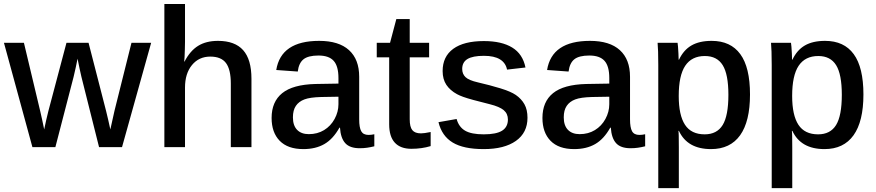

<svg xmlns="http://www.w3.org/2000/svg" viewBox="-22 -745 4433 972"><path d="M350.6 -356 258.3 0H142.1L-2 -528.3H99.1L182.1 -180.2Q186 -162.6 191.4 -138.9Q196.8 -115.2 201.7 -89.8Q206.5 -113.3 211.7 -136.2Q216.8 -159.2 222.7 -182.1L314.5 -528.3H426.3L515.1 -183.1Q520 -163.6 525.4 -140.1Q530.8 -116.7 536.6 -89.8Q542 -113.3 547.4 -138.2Q552.7 -163.1 557.6 -184.1L643.6 -528.3H743.2L595.7 0H479.5L390.1 -356.4Q385.7 -374 381.1 -396.7Q376.5 -419.4 370.6 -447.8Q367.2 -431.2 361.8 -405Q356.4 -378.9 350.6 -356Z M912.1 -433.1Q940.4 -487.8 981 -512.9Q1021.5 -538.1 1081.5 -538.1Q1167 -538.1 1209 -491Q1251 -443.8 1251 -346.2V0H1146.5V-321.8Q1146.5 -393.1 1122.1 -425.8Q1097.7 -458.5 1042.5 -458.5Q984.9 -458.5 949.7 -415.5Q914.6 -372.6 914.6 -301.8V0H810.1V-724.6H914.6V-533.2Q914.6 -514.2 913.8 -493.9Q913.1 -473.6 912.4 -457.3Q911.6 -440.9 910.6 -433.1Z M1513.7 9.8Q1435.1 9.8 1394 -32.2Q1353 -74.2 1353 -147.9Q1353 -230 1406.7 -273.4Q1460.4 -316.9 1574.7 -319.8L1691.4 -321.8V-349.6Q1691.4 -410.2 1667.2 -437Q1643.1 -463.9 1590.3 -463.9Q1538.1 -463.9 1514.4 -444.8Q1490.7 -425.8 1485.4 -382.8L1376.5 -390.6Q1400.4 -538.1 1593.8 -538.1Q1693.4 -538.1 1744.9 -491.2Q1796.4 -444.3 1796.4 -356.4V-140.6Q1796.4 -99.6 1806.6 -80.8Q1816.9 -62 1843.8 -62Q1858.4 -62 1873 -65.4V-4.4Q1853.5 0.5 1836.2 2.9Q1818.8 5.4 1798.8 5.4Q1749 5.4 1725.8 -20.3Q1702.6 -45.9 1699.2 -98.6H1696.3Q1664.1 -41 1619.9 -15.6Q1575.7 9.8 1513.7 9.8ZM1691.4 -255.4 1604 -253.9Q1546.9 -252.4 1519 -241.7Q1490.7 -231 1475.8 -209Q1460.9 -187 1460.9 -150.9Q1460.9 -109.4 1482.2 -87.6Q1503.4 -65.9 1541.5 -65.9Q1585 -65.9 1618.7 -86.4Q1652.3 -106.9 1671.9 -142.8Q1691.4 -178.7 1691.4 -217.3Z M2158.2 -5.4Q2113.3 8.3 2060.5 8.3Q2005.4 8.3 1976.8 -22.7Q1948.2 -53.7 1948.2 -115.7V-454.6H1885.3V-528.3H1952.6L1984.4 -648.4H2052.2V-528.3H2150.4V-454.6H2052.2V-141.1Q2052.2 -102.5 2065.4 -86.2Q2078.6 -69.8 2109.4 -69.8Q2125 -69.8 2158.2 -76.7Z M2648.4 -148.9Q2648.4 -73.2 2589.8 -31.7Q2531.2 9.8 2426.8 9.8Q2324.7 9.8 2269.8 -23.4Q2214.8 -56.6 2197.8 -126.5L2289.6 -142.6Q2300.8 -102.1 2332.5 -83.5Q2364.3 -64.9 2426.8 -64.9Q2490.7 -64.9 2520 -83.5Q2549.3 -102.1 2549.3 -140.1Q2549.3 -169.4 2528.1 -187.3Q2506.8 -205.1 2458 -217.3Q2407.2 -230 2374.8 -238.8Q2342.3 -247.6 2323 -254.6Q2303.7 -261.7 2292 -268.1Q2256.8 -287.1 2237.8 -315.4Q2218.8 -343.8 2218.8 -385.3Q2218.8 -458.5 2272.5 -497.8Q2326.2 -537.1 2427.7 -537.1Q2517.6 -537.1 2571 -504.4Q2624.5 -471.7 2638.2 -403.3L2544.9 -392.6Q2538.1 -426.8 2509 -444.6Q2480 -462.4 2427.7 -462.4Q2371.6 -462.4 2344.7 -446.3Q2317.9 -430.2 2317.9 -396Q2317.9 -370.6 2334.7 -354.5Q2351.6 -338.4 2397 -328.1Q2458 -314 2511 -297.9Q2564 -281.7 2589.4 -264.2Q2617.7 -244.6 2633.1 -217Q2648.4 -189.5 2648.4 -148.9Z M2884.8 9.8Q2806.2 9.8 2765.1 -32.2Q2724.1 -74.2 2724.1 -147.9Q2724.1 -230 2777.8 -273.4Q2831.5 -316.9 2945.8 -319.8L3062.5 -321.8V-349.6Q3062.5 -410.2 3038.3 -437Q3014.2 -463.9 2961.4 -463.9Q2909.2 -463.9 2885.5 -444.8Q2861.8 -425.8 2856.4 -382.8L2747.6 -390.6Q2771.5 -538.1 2964.8 -538.1Q3064.5 -538.1 3116 -491.2Q3167.5 -444.3 3167.5 -356.4V-140.6Q3167.5 -99.6 3177.7 -80.8Q3188 -62 3214.8 -62Q3229.5 -62 3244.1 -65.4V-4.4Q3224.6 0.5 3207.3 2.9Q3189.9 5.4 3169.9 5.4Q3120.1 5.4 3096.9 -20.3Q3073.7 -45.9 3070.3 -98.6H3067.4Q3035.2 -41 2991 -15.6Q2946.8 9.8 2884.8 9.8ZM3062.5 -255.4 2975.1 -253.9Q2918 -252.4 2890.1 -241.7Q2861.8 -231 2846.9 -209Q2832 -187 2832 -150.9Q2832 -109.4 2853.3 -87.6Q2874.5 -65.9 2912.6 -65.9Q2956.1 -65.9 2989.7 -86.4Q3023.4 -106.9 3043 -142.8Q3062.5 -178.7 3062.5 -217.3Z M3774.9 -266.6Q3774.9 -130.4 3724.9 -60.3Q3674.8 9.8 3577.6 9.8Q3458 9.8 3415 -82.5H3412.6Q3414.6 -75.7 3414.6 2.4V207.5H3310.5V-416Q3310.5 -455.6 3309.6 -483.6Q3308.6 -511.7 3307.1 -528.3H3408.2Q3409.2 -524.9 3410.4 -509Q3411.6 -493.2 3412.6 -474.1Q3413.6 -455.1 3413.6 -442.9H3415.5Q3438.5 -491.7 3478.5 -514.9Q3518.6 -538.1 3580.6 -538.1Q3676.8 -538.1 3725.8 -470.9Q3774.9 -403.8 3774.9 -266.6ZM3665.5 -265.1Q3665.5 -368.7 3636.7 -415Q3607.9 -461.4 3546.4 -461.4Q3480 -461.4 3447 -412.1Q3414.1 -362.8 3414.1 -259.3Q3414.1 -161.6 3445.8 -113.3Q3477.5 -64.9 3545.4 -64.9Q3607.4 -64.9 3636.5 -112.1Q3665.5 -159.2 3665.5 -265.1Z M4349.1 -266.6Q4349.1 -130.4 4299.1 -60.3Q4249 9.8 4151.9 9.8Q4032.2 9.8 3989.3 -82.5H3986.8Q3988.8 -75.7 3988.8 2.4V207.5H3884.8V-416Q3884.8 -455.6 3883.8 -483.6Q3882.8 -511.7 3881.3 -528.3H3982.4Q3983.4 -524.9 3984.6 -509Q3985.8 -493.2 3986.8 -474.1Q3987.8 -455.1 3987.8 -442.9H3989.7Q4012.7 -491.7 4052.7 -514.9Q4092.8 -538.1 4154.8 -538.1Q4251 -538.1 4300 -470.9Q4349.1 -403.8 4349.1 -266.6ZM4239.7 -265.1Q4239.7 -368.7 4210.9 -415Q4182.1 -461.4 4120.6 -461.4Q4054.2 -461.4 4021.2 -412.1Q3988.3 -362.8 3988.3 -259.3Q3988.3 -161.6 4020 -113.3Q4051.8 -64.9 4119.6 -64.9Q4181.6 -64.9 4210.7 -112.1Q4239.7 -159.2 4239.7 -265.1Z"/></svg>

Font: Arimo Medium
Style: Regular
Weight: 500
Designer: Steve Matteson
Foundry: Monotype Imaging Inc.
Version: Version 1.33